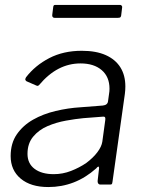

<svg xmlns="http://www.w3.org/2000/svg" viewBox="-20 -745 584 775"><path d="M368 -65Q325 -27 277 -8.5Q229 10 175 10Q104 10 63.5 -24Q23 -58 23 -115Q23 -167 48 -203Q73 -239 113.5 -262Q154 -285 204.5 -297Q255 -309 305 -312L395 -319Q414 -321 416 -336L420 -365Q421 -370 421.5 -376Q422 -382 422 -387Q422 -435 390.5 -462Q359 -489 305 -489Q258 -489 216.5 -467.5Q175 -446 138 -402Q135 -399 132.5 -398.5Q130 -398 126 -400L87 -417Q84 -419 82.5 -422.5Q81 -426 85 -433Q122 -481 179 -510.5Q236 -540 310 -540Q368 -540 407 -522.5Q446 -505 466 -473Q486 -441 486 -396Q486 -389 485.5 -381.5Q485 -374 484 -366L434 -11Q433 -3 431 -1.5Q429 0 422 0H385Q380 0 377 -3.5Q374 -7 374 -14L380 -67Q379 -79 368 -65ZM405 -261Q406 -269 403.5 -272Q401 -275 394 -274L316 -268Q285 -265 246 -258Q207 -251 172 -236Q137 -221 114 -193.5Q91 -166 91 -124Q91 -85 119.5 -63.5Q148 -42 197 -42Q233 -42 266.5 -55Q300 -68 328 -87Q356 -108 373 -130.5Q390 -153 393 -173ZM473 -715 469 -682Q468 -677 465.5 -675Q463 -673 456 -673H200Q195 -673 192.5 -676.5Q190 -680 191 -686L195 -718Q196 -722 197.5 -723.5Q199 -725 202 -725H466Q469 -725 471.5 -721.5Q474 -718 473 -715Z"/></svg>

Font: Libre Franklin Light
Style: Italic
Weight: 300
Italic angle: -8°
Designer: Pablo Impallari, Rodrigo Fuenzalida, Nhung Nguyen
Foundry: Impallari Type
Version: Version 3.000